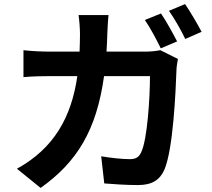

<svg xmlns="http://www.w3.org/2000/svg" viewBox="-20 -866 1040 941"><path d="M179 55C358 -72 453 -228 490 -493H715C715 -385 702 -185 673 -122C662 -97 648 -86 616 -86C577 -86 525 -92 476 -100L491 33C540 37 600 41 657 41C726 41 764 15 786 -35C829 -137 841 -417 845 -525C845 -536 849 -561 852 -577L766 -620C741 -615 715 -613 690 -613H502C504 -642 505 -671 506 -702C507 -726 509 -768 512 -792H365C369 -768 372 -722 372 -700C372 -670 371 -641 370 -613H227C189 -613 137 -615 95 -620V-488C138 -492 193 -493 227 -493H359C330 -290 243 -138 63 -39ZM690 -768C717 -729 748 -670 768 -629L848 -663C829 -700 794 -764 769 -800ZM888 -675 968 -710C950 -745 913 -808 887 -846L808 -813C835 -775 868 -717 888 -675Z"/></svg>

Font: Noto Sans KR Bold
Style: Regular
Weight: 700
Designer: Ryoko NISHIZUKA  (kana & ideographs); Paul D. Hunt (Latin, Greek & Cyrillic); Wenlong ZHANG  (bopomofo); Sandoll Communi
Foundry: Adobe Systems Incorporated
Version: Version 1.004;PS 1.004;hotconv 1.0.82;makeotf.lib2.5.63406